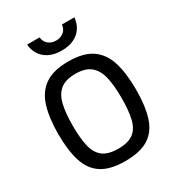

<svg xmlns="http://www.w3.org/2000/svg" viewBox="-215 -1045 1087 1185"><g transform="rotate(-30 328.5 -452.0)"><path d="M328.6 10.9Q221.2 10.9 161 -28.7Q100.8 -68.2 76.3 -146.5Q51.8 -224.7 51.8 -340.1Q51.8 -454.7 76.5 -534.8Q101.2 -614.8 161.4 -656.6Q221.6 -698.3 328.6 -698.3Q435.6 -698.3 495.8 -656.8Q556 -615.2 580.7 -535.2Q605.4 -455.1 605.4 -340.1Q605.4 -222.9 580.9 -144.8Q556.4 -66.7 496.2 -27.9Q436 10.9 328.6 10.9ZM328.6 -77.1Q399.9 -77.1 437.3 -105.3Q474.7 -133.5 488.4 -191.9Q502.1 -250.2 502.1 -340.1Q502.1 -428.4 488 -488.2Q473.9 -548.1 436.3 -579.2Q398.8 -610.4 328.6 -610.4Q258.1 -610.4 220.5 -579.4Q182.9 -548.4 169 -488.6Q155.1 -428.8 155.1 -340.1Q155.1 -252 168.8 -193.5Q182.5 -135 220.1 -106Q257.7 -77.1 328.6 -77.1ZM329.6 -776.1Q278.2 -776.1 241.7 -794.1Q205.1 -812 184.9 -843.6Q164.6 -875.1 161.5 -915.2H250.5Q253 -884.9 274.9 -866Q296.8 -847 329.6 -847Q363.1 -847 385.3 -866Q407.5 -884.9 409.4 -915.2H498.4Q495.2 -875.1 475 -843.6Q454.7 -812 418.2 -794.1Q381.7 -776.1 329.6 -776.1Z"/></g></svg>

Font: Titillium Web SemiBold
Style: Regular
Weight: 600
Designer: Mohamed Gaber, Accademia di Belle Arti di Urbino
Foundry: Kief Type Foundry, Accademia di Belle Arti di Urbino
Version: Version 3.000; ttfautohint (v1.8.4)